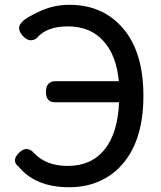

<svg xmlns="http://www.w3.org/2000/svg" viewBox="-20 -743 678 810"><path d="M58.6 -40Q43 -51.8 43 -66.4Q43 -81.1 59.6 -97.7Q76.2 -114.3 90.8 -114.3Q103.5 -114.3 115.2 -105.5Q115.2 -105.5 118.2 -102.5Q121.1 -99.6 126 -94.7Q176.8 -43 265.6 -43Q365.2 -43 420.9 -111.8Q476.6 -180.7 482.4 -311.5H211.9Q194.3 -311.5 184.1 -321.8Q173.8 -332 173.8 -355.5Q173.8 -378.9 184.6 -389.6Q195.3 -400.4 211.9 -400.4H481.4Q470.7 -511.7 415 -571.3Q361.3 -630.9 267.6 -631.8Q175.8 -631.8 134.8 -582Q133.8 -581.1 133.8 -581.1Q122.1 -573.2 110.4 -573.2Q91.8 -573.2 74.2 -593.8Q60.5 -610.4 60.5 -624Q60.5 -638.7 74.2 -651.4Q88.9 -668 147.5 -695.3Q207 -722.7 272.5 -722.7Q415 -722.7 500 -622.1Q585 -522.5 585 -337.9Q585 -138.7 483.4 -36.1Q399.4 46.9 271.5 46.9Q129.9 46.9 58.6 -40Z"/></svg>

Font: TaiwanPearl
Style: Regular
Weight: 400
Version: Version 2.102